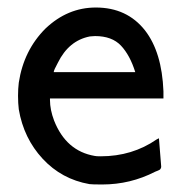

<svg xmlns="http://www.w3.org/2000/svg" viewBox="-20 -481 484 511"><path d="M403 -113Q409 -43 409 -38Q409 -35 408 -33Q407 -31 406 -30Q405 -29 400.5 -27Q396 -25 393 -24Q327 10 252 10Q225 10 218 9Q144 -4 93.5 -58.5Q43 -113 30 -190Q28 -206 28 -226Q28 -245 30 -261Q43 -347 101 -405Q160 -461 235 -461Q318 -461 366 -400Q411 -342 415 -238V-219H113V-215Q113 -189 124 -160Q156 -79 232 -66Q236 -65 248 -65Q332 -65 397 -110ZM340 -289Q326 -334 302 -359.5Q278 -385 233 -385Q230 -385 225.5 -384.5Q221 -384 219 -384Q163 -373 134 -314Q123 -294 123 -289Z"/></svg>

Font: KaTeX_SansSerif
Style: Regular
Weight: 400
Version: Version 1.1; ttfautohint (v1.3)